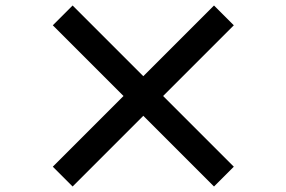

<svg xmlns="http://www.w3.org/2000/svg" viewBox="-20 -729 1040 698"><path d="M758 -51 830 -123 573 -380 830 -637 758 -709 501 -452 244 -709 172 -637 429 -380 172 -123 244 -51 501 -308Z"/></svg>

Font: Noto Sans JP
Style: Bold
Weight: 700
Designer: Ryoko NISHIZUKA 西塚涼子 (kana, bopomofo & ideographs); Paul D. Hunt (Latin, Greek & Cyrillic); Sandoll Communications 산돌커뮤니
Foundry: Adobe
Version: Version 2.004;hotconv 1.0.118;makeotfexe 2.5.65603